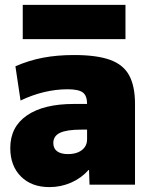

<svg xmlns="http://www.w3.org/2000/svg" viewBox="-20 -755 615 785"><path d="M182 10Q109 10 65.5 -33.5Q22 -77 22 -150Q22 -236 90 -283Q158 -330 282 -330H336Q336 -364 318.5 -377Q301 -390 256 -390Q209 -390 160.5 -378.5Q112 -367 64 -344L43 -484Q98 -508 155.5 -519Q213 -530 283 -530Q375 -530 429.5 -510.5Q484 -491 508 -447Q532 -403 532 -330V0H346L344 -60H342Q313 -27 271 -8.5Q229 10 182 10ZM258 -125Q282 -125 299.5 -132.5Q317 -140 326.5 -153.5Q336 -167 336 -185V-225H312Q253 -225 225.5 -212Q198 -199 198 -170Q198 -148 213.5 -136.5Q229 -125 258 -125ZM73 -595V-735H493V-595Z"/></svg>

Font: M PLUS 2 Black
Style: Regular
Weight: 900
Designer: Coji Morishita
Foundry: UNDERFOREST DESIGN
Version: Version 1.001